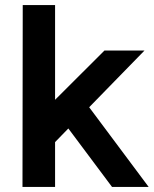

<svg xmlns="http://www.w3.org/2000/svg" viewBox="-20 -740 608 760"><path d="M568.5 0H423.5L250.5 -231.5L198 -177.5V0H69L70 -720H198V-345L393.5 -540H552L333 -315.5Z"/></svg>

Font: Hauora ExtraBold
Style: Regular
Weight: 800
Designer: Wayne Shih
Foundry: WCYS
Version: Version 1.001